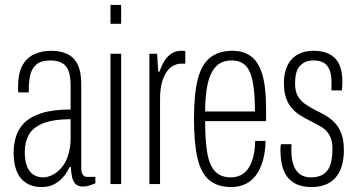

<svg xmlns="http://www.w3.org/2000/svg" viewBox="-20 -743 1434 775"><path d="M148 12Q121 12 100 3Q79 -6 64.5 -23Q50 -40 42.5 -66.5Q35 -93 35 -127Q35 -161 44.5 -192Q54 -223 78.5 -247.5Q103 -272 148.5 -286.5Q194 -301 265 -301V-397Q265 -432 257.5 -454.5Q250 -477 231.5 -488Q213 -499 183 -499Q145 -499 126 -482Q107 -465 101.5 -437.5Q96 -410 96 -376V-370H54Q53 -375 53 -380Q53 -385 53 -392Q53 -450 72 -481.5Q91 -513 121.5 -525.5Q152 -538 186 -538Q222 -538 249.5 -526Q277 -514 292.5 -484.5Q308 -455 308 -403V-65Q308 -46 314.5 -37.5Q321 -29 330 -29H365V-3Q355 1 342 5.5Q329 10 315 10Q295 10 284.5 -1Q274 -12 270.5 -30Q267 -48 266 -68H260Q250 -45 234 -27Q218 -9 197 1.5Q176 12 148 12ZM155 -27Q171 -27 190 -36Q209 -45 226 -63.5Q243 -82 254 -113Q265 -144 265 -187V-262Q189 -261 149.5 -243.5Q110 -226 95 -196.5Q80 -167 80 -130Q80 -96 88.5 -73Q97 -50 114 -38.5Q131 -27 155 -27Z M426 -647V-723H469V-647ZM426 0V-526H469V0Z M583 0V-526H614L619 -454H624Q635 -486 648.5 -504Q662 -522 677.5 -530Q693 -538 711 -538Q716 -538 720 -538Q724 -538 728 -536V-486H710Q697 -486 682 -479Q667 -472 654.5 -455.5Q642 -439 634 -411.5Q626 -384 626 -342V0Z M914 12Q858 12 824.5 -16Q791 -44 777 -105Q763 -166 763 -263Q763 -364 778.5 -424Q794 -484 829 -511Q864 -538 919 -538Q961 -538 991.5 -517Q1022 -496 1038 -445Q1054 -394 1054 -305V-254H808Q808 -177 816.5 -126.5Q825 -76 848 -51.5Q871 -27 912 -27Q932 -27 949.5 -35Q967 -43 980 -60Q993 -77 1001 -105.5Q1009 -134 1010 -174H1052Q1051 -129 1041 -94.5Q1031 -60 1013.5 -36Q996 -12 970.5 0Q945 12 914 12ZM808 -293H1009Q1009 -346 1004.5 -384.5Q1000 -423 990 -448.5Q980 -474 961.5 -486.5Q943 -499 916 -499Q873 -499 849.5 -472Q826 -445 817 -398.5Q808 -352 808 -293Z M1238 12Q1202 12 1178 1Q1154 -10 1139 -30Q1124 -50 1118 -78Q1112 -106 1112 -140Q1112 -146 1112.5 -151.5Q1113 -157 1114 -161H1157Q1156 -156 1156 -150Q1156 -144 1156 -138Q1156 -102 1164.5 -77.5Q1173 -53 1190.5 -40Q1208 -27 1235 -27Q1267 -27 1286.5 -40.5Q1306 -54 1314 -79.5Q1322 -105 1322 -142Q1322 -177 1309.5 -198Q1297 -219 1276 -231.5Q1255 -244 1232 -255Q1210 -266 1191 -278Q1172 -290 1157 -307.5Q1142 -325 1134 -349.5Q1126 -374 1126 -409Q1126 -439 1134 -463Q1142 -487 1157.5 -504Q1173 -521 1195.5 -529.5Q1218 -538 1246 -538Q1276 -538 1298.5 -529.5Q1321 -521 1335 -505Q1349 -489 1355.5 -466Q1362 -443 1362 -413Q1362 -405 1361.5 -396Q1361 -387 1360 -378H1318V-412Q1318 -445 1309 -464Q1300 -483 1284.5 -491Q1269 -499 1247 -499Q1224 -499 1209.5 -491.5Q1195 -484 1186 -471Q1177 -458 1174 -441Q1171 -424 1171 -406Q1171 -374 1182.5 -354.5Q1194 -335 1212.5 -322.5Q1231 -310 1252 -299Q1271 -290 1291.5 -278.5Q1312 -267 1329.5 -249.5Q1347 -232 1357.5 -205Q1368 -178 1368 -137Q1368 -99 1359 -71Q1350 -43 1333 -24.5Q1316 -6 1292 3Q1268 12 1238 12Z"/></svg>

Font: Archivo ExtraCondensed Thin
Style: Regular
Weight: 250
Width: 2
Designer: Hector Gatti
Foundry: Omnibus-Type
Version: Version 2.001